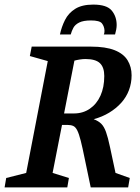

<svg xmlns="http://www.w3.org/2000/svg" viewBox="-33 -816 609 836"><path d="M-13 0 -6 -41 81 -63 175 -550 97 -572 105 -613H363Q427 -613 466 -597.5Q505 -582 522.5 -553.5Q540 -525 540 -488Q540 -454 528.5 -423.5Q517 -393 495 -368.5Q473 -344 442.5 -325.5Q412 -307 375 -297Q396 -289 408 -277Q420 -265 428.5 -241.5Q437 -218 446 -175.5Q455 -133 470 -63L532 -41L525 0H362Q346 -75 336 -124.5Q326 -174 318.5 -203.5Q311 -233 303.5 -248Q296 -263 286 -267.5Q276 -272 262 -272H237L196 -63L267 -41L260 0ZM246 -322H289Q328 -322 358 -342.5Q388 -363 404.5 -399.5Q421 -436 421 -485Q421 -523 402 -541Q383 -559 339 -559Q328 -559 315 -557Q302 -555 291 -552ZM228 -666Q235 -699 250 -729Q265 -759 294.5 -777.5Q324 -796 373 -796Q432 -796 453.5 -770Q475 -744 475 -707Q475 -698 473 -687Q471 -676 468 -666H419Q421 -670 421.5 -674.5Q422 -679 422 -683Q421 -701 411 -714Q401 -727 363 -727Q330 -727 312 -718Q294 -709 286.5 -695Q279 -681 275 -666Z"/></svg>

Font: Manuale SemiBold
Style: Italic
Weight: 600
Italic angle: -11°
Designer: Eduardo Tunni / Pablo Cosgaya
Foundry: Eduardo Tunni / Pablo Cosgaya
Version: Version 1.002